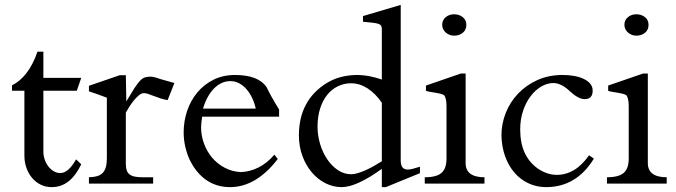

<svg xmlns="http://www.w3.org/2000/svg" viewBox="-20 -746 2748 780"><path d="M310.1 -78.6Q288.1 -32.7 258.5 -9.3Q229 14.2 189.5 14.2Q165.5 14.2 145.3 4.2Q125 -5.9 110.4 -23.2Q95.7 -40.5 87.4 -64Q79.1 -87.4 79.1 -113.8V-377.4H28.8V-399.4Q61 -415 87.4 -449Q113.8 -482.9 132.3 -536.1H156.2V-429.7H310.1L292 -377.4H156.2V-130.4Q156.2 -113.8 161.6 -97.9Q167 -82 176.5 -69.8Q186 -57.6 198.5 -50.3Q210.9 -43 225.1 -43Q257.8 -43 289.1 -98.6Z M688.5 -408.7 661.1 -339.4Q647.5 -341.3 633.3 -345.9Q619.1 -350.6 606.4 -355.5Q593.8 -360.4 583 -364Q572.3 -367.7 564.9 -367.7Q554.7 -367.7 543.9 -358.6Q533.2 -349.6 522.9 -336.9Q512.7 -324.2 504.4 -310.8Q496.1 -297.4 491.2 -288.6V-80.6Q491.2 -65.4 494.4 -55.2Q497.6 -44.9 505.4 -38.3Q513.2 -31.7 526.1 -28.8Q539.1 -25.9 558.1 -25.9H602.1V0H341.3V-25.9Q361.3 -26.4 375 -30.5Q388.7 -34.7 397.5 -43.9Q406.2 -53.2 410.2 -67.9Q414.1 -82.5 414.1 -103.5V-349.1Q397 -356 377.9 -362.5Q358.9 -369.1 341.3 -375V-397.5L466.3 -440.4H491.2L493.2 -334Q513.7 -368.7 526.6 -388.7Q539.6 -408.7 549.8 -418.9Q560.1 -429.2 569.8 -431.9Q579.6 -434.6 592.8 -434.6Q598.6 -434.6 609.4 -431.9Q620.1 -429.2 629.9 -425.3Z M1019 -304.7Q1014.2 -327.1 1004.6 -347.4Q995.1 -367.7 981.9 -383.1Q968.8 -398.4 951.9 -407.5Q935.1 -416.5 916 -416.5Q896.5 -416.5 879.6 -408.4Q862.8 -400.4 848.6 -385.7Q834.5 -371.1 823.2 -350.3Q812 -329.6 804.7 -304.7ZM1113.8 -272H801.3Q796.9 -242.7 796.9 -229.5Q796.9 -195.3 808.6 -163.1Q820.3 -130.9 841.6 -105.7Q862.8 -80.6 892.6 -64.7Q922.4 -48.8 958 -46.9Q994.1 -47.9 1029.3 -65.2Q1064.5 -82.5 1094.7 -117.7L1108.4 -100.1Q1020.5 14.2 914.6 14.2Q859.9 14.2 818.1 -14.6Q776.4 -43.5 750 -98.1Q738.8 -123 732.4 -151.1Q726.1 -179.2 726.1 -208.5Q726.1 -253.4 740.2 -295.4Q754.4 -337.4 781.2 -369.9Q808.1 -402.3 846.9 -421.9Q885.7 -441.4 935.1 -441.4Q981.4 -441.4 1013.7 -429.2Q1045.9 -417 1063.5 -391.1Q1070.8 -375.5 1083 -353.3Q1095.2 -331.1 1113.8 -301.3Z M1531.2 -328.6Q1504.9 -366.7 1472.9 -387.2Q1440.9 -407.7 1405.8 -407.7Q1377.4 -407.7 1352.5 -395.5Q1327.6 -383.3 1309.3 -360.6Q1291 -337.9 1280.5 -305.2Q1270 -272.5 1270 -231.9Q1270 -195.3 1280.5 -160.6Q1291 -126 1309.6 -98.6Q1328.1 -71.3 1353 -54.7Q1377.9 -38.1 1407.2 -38.1Q1418.5 -38.1 1433.1 -42.5Q1447.8 -46.9 1464.4 -54.2Q1481 -61.5 1498 -71Q1515.1 -80.6 1531.2 -90.8ZM1686 -42.5 1547.4 14.2H1531.2V-60.1Q1480.5 -23.4 1439.5 -4.6Q1398.4 14.2 1367.7 14.2Q1333.5 14.2 1302 -1.7Q1270.5 -17.6 1246.6 -45.9Q1222.7 -74.2 1208.5 -112.5Q1194.3 -150.9 1194.3 -196.3Q1194.3 -338.9 1308.1 -409.2Q1335.9 -425.8 1365.7 -433.3Q1395.5 -440.9 1428.2 -441.4Q1454.6 -441.4 1481.2 -436.3Q1507.8 -431.2 1531.2 -422.9V-626.5Q1531.2 -633.8 1529.8 -638.2Q1528.3 -642.6 1524.4 -645.5Q1520.5 -648.4 1512.9 -650.4Q1505.4 -652.3 1492.7 -653.8L1454.6 -657.7V-680.7L1607.9 -726.1V-93.8Q1607.9 -57.1 1636.2 -57.1Q1646 -57.1 1659.7 -61Q1673.3 -64.9 1686 -68.8Z M1874.5 -645Q1874.5 -624.5 1860.1 -612.8Q1845.7 -601.1 1824.7 -601.1Q1815.9 -601.1 1807.1 -604.2Q1798.3 -607.4 1791.5 -613.3Q1784.7 -619.1 1780.5 -627.2Q1776.4 -635.3 1776.4 -645Q1776.4 -664.6 1790.8 -676.3Q1805.2 -688 1824.7 -688Q1845.7 -688 1860.1 -676.3Q1874.5 -664.6 1874.5 -645ZM1948.2 0H1705.6V-25.9Q1753.9 -25.9 1773.9 -43.9Q1793.9 -62 1793.9 -101.1V-316.4Q1793.9 -333.5 1790.8 -345Q1787.6 -356.4 1783.7 -359.4Q1777.8 -363.3 1768.3 -365.5Q1758.8 -367.7 1748.3 -369.4Q1737.8 -371.1 1727.5 -372.8Q1717.3 -374.5 1710.4 -377V-398.4L1852.1 -447.3H1871.6V-83.5Q1871.6 -25.9 1948.2 -25.9Z M2392.6 -101.6Q2321.8 14.2 2198.7 14.2Q2160.2 14.2 2127.2 -1.2Q2094.2 -16.6 2070.1 -44.4Q2045.9 -72.3 2032 -111.1Q2018.1 -149.9 2017.1 -196.3Q2017.1 -243.2 2034.7 -287.4Q2052.2 -331.5 2084.7 -365.7Q2117.2 -399.9 2163.1 -420.7Q2209 -441.4 2265.6 -441.4Q2290.5 -441.4 2312.5 -437.5Q2334.5 -433.6 2351.3 -425.5Q2368.2 -417.5 2377.9 -405.8Q2387.7 -394 2387.7 -377.9Q2387.7 -343.3 2355 -343.3Q2330.1 -343.3 2295.9 -374.5Q2277.8 -392.1 2260.5 -400.4Q2243.2 -408.7 2228.5 -408.7Q2203.6 -408.7 2179.4 -394.8Q2155.3 -380.9 2136 -355.7Q2116.7 -330.6 2105 -295.9Q2093.3 -261.2 2093.3 -219.7Q2093.3 -110.8 2166.5 -60.1Q2183.6 -48.8 2202.6 -42.2Q2221.7 -35.6 2242.2 -35.6Q2278.8 -35.6 2311.5 -54.9Q2344.2 -74.2 2373 -115.2Z M2614.7 -645Q2614.7 -624.5 2600.3 -612.8Q2585.9 -601.1 2564.9 -601.1Q2556.2 -601.1 2547.4 -604.2Q2538.6 -607.4 2531.7 -613.3Q2524.9 -619.1 2520.8 -627.2Q2516.6 -635.3 2516.6 -645Q2516.6 -664.6 2531 -676.3Q2545.4 -688 2564.9 -688Q2585.9 -688 2600.3 -676.3Q2614.7 -664.6 2614.7 -645ZM2688.5 0H2445.8V-25.9Q2494.1 -25.9 2514.2 -43.9Q2534.2 -62 2534.2 -101.1V-316.4Q2534.2 -333.5 2531 -345Q2527.8 -356.4 2523.9 -359.4Q2518.1 -363.3 2508.5 -365.5Q2499 -367.7 2488.5 -369.4Q2478 -371.1 2467.8 -372.8Q2457.5 -374.5 2450.7 -377V-398.4L2592.3 -447.3H2611.8V-83.5Q2611.8 -25.9 2688.5 -25.9Z"/></svg>

Font: XB Niloofar
Style: Regular
Weight: 400
Designer: Behnam
Foundry: Irmug
Version: Version 7.201 2008